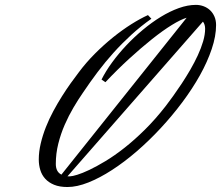

<svg xmlns="http://www.w3.org/2000/svg" viewBox="-20 -751 888 771"><path d="M387.7 -431.6Q404.3 -464.8 429.9 -500Q455.6 -535.2 486.8 -568.4Q518.1 -601.6 553.7 -631.3Q589.4 -661.1 625.7 -683.3Q662.1 -705.6 698 -718.5Q733.9 -731.4 766.6 -731.4Q783.2 -731.4 797.9 -725.8Q812.5 -720.2 823.5 -710Q834.5 -699.7 841.1 -684.6Q847.7 -669.4 847.7 -650.4Q847.7 -606 830.3 -554.4Q813 -502.9 783 -449Q752.9 -395 712.4 -340.8Q671.9 -286.6 625.5 -236.6Q579.1 -186.5 529.1 -143.3Q479 -100.1 429.9 -68.4Q380.9 -36.6 335 -18.3Q289.1 0 251 0Q219.2 0 197.3 -9Q175.3 -18.1 161.6 -33.2Q147.9 -48.3 141.8 -68.4Q135.7 -88.4 135.7 -110.4Q135.7 -142.1 143.6 -175Q151.4 -208 164.3 -240.7Q177.2 -273.4 194.1 -304.7Q210.9 -335.9 228.8 -364.3Q246.6 -392.6 263.9 -416.7Q281.2 -440.9 295.9 -460Q325.7 -500 361.6 -535.9Q397.5 -571.8 434.6 -601.6Q471.7 -631.3 507.8 -654.1Q543.9 -676.8 574.2 -690.4L587.9 -675.8Q544.9 -645.5 507.3 -611.1Q469.7 -576.7 436 -539.3Q402.3 -502 371.8 -461.4Q341.3 -420.9 312.5 -377.9Q293.9 -351.1 274.9 -318.8Q255.9 -286.6 240 -250.2Q224.1 -213.9 214.1 -174.1Q204.1 -134.3 204.1 -92.8Q204.1 -61 226.6 -49.8L729.5 -679.7Q706.1 -672.9 669.9 -650.6Q633.8 -628.4 590.6 -594Q547.4 -559.6 499 -515.4Q450.7 -471.2 403.3 -420.9ZM803.7 -635.7Q803.7 -644 801.5 -651.4Q799.3 -658.7 794.9 -664.1L251 -43H261.7Q270 -43 290 -49.1Q310.1 -55.2 338.9 -68.8Q367.7 -82.5 403.8 -104.2Q439.9 -126 480 -157.5Q520 -189 562 -230.5Q604 -272 645.5 -325.2Q658.7 -342.3 675.5 -365.7Q692.4 -389.2 710 -415.8Q727.5 -442.4 744.4 -471.4Q761.2 -500.5 774.4 -529.1Q787.6 -557.6 795.7 -585Q803.7 -612.3 803.7 -635.7Z"/></svg>

Font: Meie Script
Style: Regular
Weight: 400
Version: Version 1.001